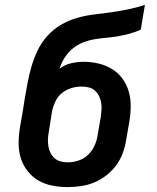

<svg xmlns="http://www.w3.org/2000/svg" viewBox="-20 -755 640 783"><path d="M255 8Q224 8 193 2Q162 -4 136.5 -19Q111 -34 92.5 -57.5Q74 -81 65 -109.5Q56 -138 56 -169.5Q56 -201 61 -233L74 -308Q75 -318 77 -327.5Q79 -337 80 -347Q86 -381 92 -414.5Q98 -448 108 -482.5Q118 -517 133.5 -549.5Q149 -582 173.5 -609Q198 -636 230 -654.5Q262 -673 296 -682.5Q330 -692 364.5 -696Q399 -700 434 -705Q469 -710 503 -717Q537 -724 571 -735L554 -634Q532 -624 508 -617.5Q484 -611 460.5 -607Q437 -603 413.5 -601Q390 -599 366 -595Q342 -591 319 -582Q296 -573 276.5 -557Q257 -541 243.5 -519.5Q230 -498 223 -475Q244 -491 270 -497Q296 -503 321 -503Q352 -503 381.5 -496Q411 -489 436 -474Q461 -459 478.5 -435.5Q496 -412 504.5 -383.5Q513 -355 513 -324Q513 -293 508 -262L495 -187Q491 -160 481.5 -133Q472 -106 455 -82.5Q438 -59 414.5 -40.5Q391 -22 364.5 -11Q338 0 310 4Q282 8 255 8ZM257 -93Q279 -93 301 -100.5Q323 -108 339.5 -124Q356 -140 365.5 -161Q375 -182 378 -203L391 -278Q393 -293 394 -308Q395 -323 392.5 -337Q390 -351 383.5 -364Q377 -377 366.5 -386Q356 -395 342 -398.5Q328 -402 313 -402Q291 -402 270 -395.5Q249 -389 232 -375Q215 -361 205.5 -340.5Q196 -320 192 -300L179 -217Q176 -202 175.5 -187Q175 -172 177.5 -157.5Q180 -143 186.5 -130.5Q193 -118 203.5 -109Q214 -100 228 -96.5Q242 -93 257 -93Z"/></svg>

Font: Iosevka Etoile Oblique
Style: Bold
Weight: 700
Italic angle: -9°
Designer: Belleve Invis
Foundry: Belleve Invis
Version: Version 15.5.2; ttfautohint (v1.8.4)